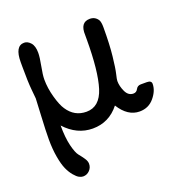

<svg xmlns="http://www.w3.org/2000/svg" viewBox="-124 -591 852 899"><g transform="rotate(-20 301.5 -141.5)"><path d="M46.9 -18.1Q46.9 -58.1 51 -134.5Q55.2 -210.9 55.2 -219.2Q55.2 -223.1 51 -263.7Q46.9 -304.2 46.9 -380.9V-402.8Q46.9 -482.9 92.8 -482.9Q109.9 -482.9 124.5 -466.6Q139.2 -450.2 139.2 -416Q139.2 -394 131.1 -352.5Q123 -311 123 -288.1Q123 -245.1 136 -199Q148.9 -152.8 164.1 -130.9Q198.2 -79.1 257.8 -79.1Q323.7 -79.1 348.9 -158.9Q374 -238.8 374 -398.9V-418.9Q371.1 -482.9 419.9 -482.9Q446.8 -482.9 460.9 -460Q466.8 -448.7 466.8 -423.8Q466.8 -337.9 460.4 -280.5Q454.1 -223.1 448 -198Q441.9 -172.9 441.9 -165Q441.9 -139.2 454.8 -111.6Q467.8 -84 493.2 -84Q508.3 -84 515.6 -98.4Q522.9 -112.8 540 -112.8H569.8Q592.8 -112.8 592.8 -96.2Q592.8 -62 564.9 -28.6Q537.1 4.9 492.2 4.9Q433.1 4.9 392.1 -61Q340.3 4.9 258.8 4.9Q180.7 4.9 121.1 -60.1Q121.1 0 131.1 41Q141.1 82 153.1 96.4Q165 110.8 175 125.5Q185.1 140.1 185.1 153.8Q185.1 172.9 171.6 186.5Q158.2 200.2 139.2 200.2Q130.4 200.2 119.6 194.6Q108.9 189 95.5 173.1Q82 157.2 71.5 134Q61 110.8 54 70.8Q46.9 30.8 46.9 -18.1Z"/></g></svg>

Font: CMU Concrete
Style: Bold
Weight: 700
Version: Version 0.7.0